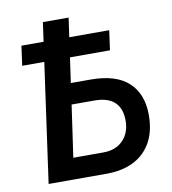

<svg xmlns="http://www.w3.org/2000/svg" viewBox="-79 -769 749 838"><g transform="rotate(-10 295.0 -350.0)"><path d="M45 -528 57 -615H446L434 -528ZM69 0 167 -700H281L241 -417H328Q441 -417 496.5 -365.5Q552 -314 552 -221Q552 -149 524 -99.5Q496 -50 445.5 -25Q395 0 326 0ZM195 -94H328Q384 -94 416 -127.5Q448 -161 448 -214Q448 -268 418.5 -296Q389 -324 328 -324H228Z"/></g></svg>

Font: Finlandica Medium
Style: Italic
Weight: 500
Italic angle: -8°
Designer: Niklas Ekholm, Juho Hiilivirta, Jaakko Suomalainen
Foundry: Helsinki Type Studio
Version: Version 1.063